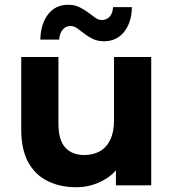

<svg xmlns="http://www.w3.org/2000/svg" viewBox="-20 -777 727 805"><path d="M299 8Q232 8 179.5 -18Q127 -44 98 -97.5Q69 -151 69 -234V-538H225V-258Q225 -190 253.5 -158.5Q282 -127 334 -127Q370 -127 398 -142.5Q426 -158 442 -190.5Q458 -223 458 -272V-538H614V0H466V-63Q444 -37 413 -21Q361 8 299 8ZM416 -604Q390 -604 370 -613.5Q350 -623 334 -635.5Q318 -648 304 -658Q290 -668 276 -668Q256 -668 243 -653Q230 -638 228 -611H149Q151 -678 182 -717.5Q213 -757 266 -757Q292 -757 312 -747.5Q332 -738 348.5 -725.5Q365 -713 379 -703Q393 -693 406 -693Q427 -693 440 -707.5Q453 -722 454 -747H533Q532 -683 500.5 -643.5Q469 -604 416 -604Z"/></svg>

Font: Montserrat Z
Style: Bold
Weight: 700
Designer: Julieta Ulanovsky
Foundry: Julieta Ulanovsky
Version: Version 8.000